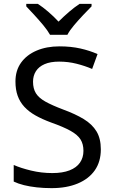

<svg xmlns="http://www.w3.org/2000/svg" viewBox="-20 -964 589 994"><path d="M502 -191Q502 -127 471 -82.5Q440 -38 382.5 -14Q325 10 247 10Q207 10 170.5 6Q134 2 104 -5.5Q74 -13 51 -24V-110Q87 -94 140.5 -81Q194 -68 251 -68Q304 -68 340 -82Q376 -96 394 -122Q412 -148 412 -183Q412 -218 397 -242Q382 -266 345.5 -286.5Q309 -307 244 -330Q198 -347 163.5 -366.5Q129 -386 106 -411Q83 -436 71.5 -468Q60 -500 60 -542Q60 -599 89 -639.5Q118 -680 169.5 -702Q221 -724 288 -724Q347 -724 396 -713Q445 -702 485 -684L457 -607Q420 -623 376.5 -634Q333 -645 286 -645Q241 -645 211 -632Q181 -619 166 -595.5Q151 -572 151 -541Q151 -505 166 -481Q181 -457 215 -438Q249 -419 307 -397Q370 -374 413.5 -347.5Q457 -321 479.5 -284Q502 -247 502 -191ZM239 -784Q226 -807 204 -833.5Q182 -860 158 -886Q134 -912 116 -931V-944H176Q202 -927 230 -903Q258 -879 283 -852Q310 -879 338 -903Q366 -927 392 -944H454V-931Q435 -912 410.5 -886Q386 -860 363.5 -833.5Q341 -807 329 -784Z"/></svg>

Font: Noto Sans Gujarati
Style: Regular
Weight: 400
Designer: Jelle Bosma - Monotype Design Team, Universal Thirst
Foundry: Monotype Imaging Inc.
Version: Version 2.102